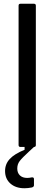

<svg xmlns="http://www.w3.org/2000/svg" viewBox="-20 -783 291 1023"><path d="M89 0Q79 0 79 -10V-753Q79 -763 89 -763H161Q171 -763 171 -753V-10Q171 0 161 0ZM7 128Q7 91 32 64Q57 37 111 15V0H161Q151 10 135 24Q98 58 85 75Q72 92 72 115Q72 138 86 151.5Q100 165 125 165Q135 165 150 162H152Q161 162 161 171V204Q161 213 149 216Q129 220 110 220Q64 220 35.5 195Q7 170 7 128Z"/></svg>

Font: Open Sauce Two
Style: Regular
Weight: 400
Designer: Alfredo Marco Pradil
Foundry: Creative Sauce Fz LLC
Version: Version 1.477